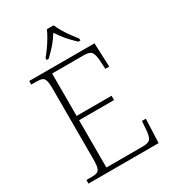

<svg xmlns="http://www.w3.org/2000/svg" viewBox="-220 -1044 1034 1157"><g transform="rotate(-30 296.5 -465.5)"><path d="M47 0V-25H84Q108 -25 121.5 -30.5Q135 -36 140.5 -54Q146 -72 146 -108V-605Q146 -642 140.5 -660Q135 -678 122 -683.5Q109 -689 84 -689H47V-714H501L508 -548H481L477 -612Q474 -651 462 -667.5Q450 -684 410 -684H189V-389H432V-359H189V-30H442Q483 -30 495 -46.5Q507 -63 510 -102L515 -166H542L535 0ZM201 -784Q217 -803 235.5 -829Q254 -855 270 -882Q286 -909 295 -931H342Q351 -909 367 -882Q383 -855 402 -829Q421 -803 436 -784V-771H422Q387 -804 364 -831Q341 -858 318 -893Q296 -858 273 -831Q250 -804 215 -771H201Z"/></g></svg>

Font: Noto Serif Malayalam ExtraLight
Style: Regular
Weight: 200
Designer: Indian type Foundry, Jelle Bosma, Monotype Design Team
Foundry: Monotype Imaging Inc.
Version: Version 2.104; ttfautohint (v1.8.4.7-5d5b)